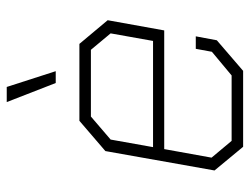

<svg xmlns="http://www.w3.org/2000/svg" viewBox="-108 -652 759 584"><g transform="rotate(-90 272.0 -359.5)"><path d="M46 -87 105 -419 197 -498H431L503 -412L472 -240H111L85 -96L136 -35H335L407 -95L416 -144H454L442 -80L349 0H118ZM440 -274 463 -403 413 -463H210L140 -403L117 -274ZM254 -719H300L348 -570H312Z"/></g></svg>

Font: Chakra Petch ExtraLight
Style: Italic
Weight: 275
Italic angle: -10°
Designer: Katatrad Aksorn Co.,Ltd.
Foundry: Cadson Demak Co.,Ltd.
Version: Version 1.000; ttfautohint (v1.6)